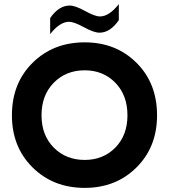

<svg xmlns="http://www.w3.org/2000/svg" viewBox="-20 -904 823 934"><path d="M392 10Q544 10 644 -89.5Q744 -189 744 -343Q744 -499 644 -598.5Q544 -698 392 -698Q239 -698 138.5 -598.5Q38 -499 38 -343Q38 -189 138.5 -89.5Q239 10 392 10ZM392 -126Q301 -126 241.5 -186Q182 -246 182 -343Q182 -441 241.5 -501.5Q301 -562 392 -562Q482 -562 541 -501.5Q600 -441 600 -343Q600 -246 541 -186Q482 -126 392 -126ZM464 -745Q437 -745 388.5 -771.5Q340 -798 316 -798Q271 -798 224 -738V-816Q266 -877 319 -877Q346 -877 394 -850.5Q442 -824 466 -824Q511 -824 558 -884V-806Q516 -745 464 -745Z"/></svg>

Font: Roundo SemiBold
Style: Regular
Weight: 600
Designer: Namrata Goyal (Gurmukhi), Shiva Nallaperumal (Latin)
Foundry: Indian Type Foundry
Version: Version 1.000;PS 1.0;hotconv 1.0.88;makeotf.lib2.5.647800